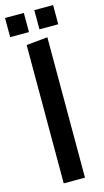

<svg xmlns="http://www.w3.org/2000/svg" viewBox="-139 -884 499 925"><g transform="rotate(-15 110.0 -421.5)"><path d="M84 -747.1H-9.8V-842.8H84ZM230 -747.1H136.2V-842.8H230ZM163.1 0H57.1V-689.9L163.1 -700.2Z"/></g></svg>

Font: BaseOne
Style: Regular
Weight: 400
Designer: Domenico Catapano
Foundry: Design by Basse
Version: Version 1.000;PS 001.001;hotconv 1.0.56